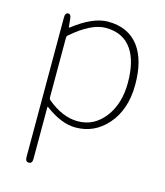

<svg xmlns="http://www.w3.org/2000/svg" viewBox="-116 -628 826 959"><g transform="rotate(15 297.5 -148.5)"><path d="M123 243Q105 243 105 219V-503Q105 -527 120 -528Q135 -529 137 -505L141 -464Q142 -459 146 -462Q246 -540 324 -540Q429 -540 484 -467Q536 -397 536 -271Q536 -141 466 -62Q400 13 302 13Q229 13 145 -50Q141 -53 141 -48V219Q141 243 123 243ZM305 -20Q389 -20 443.5 -90.5Q498 -161 498 -270Q498 -379 458 -439Q413 -507 321 -507Q246 -507 147 -421Q141 -416 141 -408V-99Q141 -91 147 -86Q226 -20 305 -20Z"/></g></svg>

Font: Resource Han Rounded KR ExtraLight
Style: Regular
Weight: 250
Designer: Cyano Hao (round all glyphs); Ryoko NISHIZUKA 西塚涼子 (kana, bopomofo & ideographs); Paul D. Hunt (Latin, Greek & Cyrillic)
Foundry: Cyano Hao
Version: 0.990